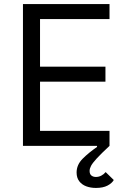

<svg xmlns="http://www.w3.org/2000/svg" viewBox="-20 -718 623 945"><path d="M93 0V-698H519V-624H177V-390H499V-316H177V-74H519V0Q477 39 456 62Q435 85 428 98.5Q421 112 421 123Q421 139 430 146Q439 153 452 153Q466 153 478.5 146.5Q491 140 500 129L540 168Q531 184 509 195.5Q487 207 452 207Q426 207 404.5 199Q383 191 370 174Q357 157 357 131Q357 93 387 63Q417 33 458 5L457 0Z"/></svg>

Font: IBM Plex Sans
Style: Regular
Weight: 400
Designer: Mike Abbink, Paul van der Laan, Pieter van Rosmalen
Foundry: Bold Monday
Version: Version 3.201